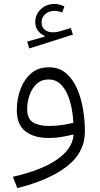

<svg xmlns="http://www.w3.org/2000/svg" viewBox="-20 -696 507 976"><path d="M307.6 -663.6 295.9 -632.3Q287.1 -636.2 277.6 -638.4Q268.1 -640.6 257.3 -640.6Q228.5 -640.6 210 -624.3Q191.4 -607.9 191.4 -582Q191.4 -558.1 207.3 -544.9Q223.1 -531.7 249.5 -531.7Q269 -531.7 291 -538.6L339.8 -553.7L350.6 -520L128.9 -449.7L118.2 -484.4L206.5 -509.8V-514.6Q185.1 -522.9 172.1 -541.3Q159.2 -559.6 159.2 -583.5Q159.2 -622.6 187.3 -649.2Q215.3 -675.8 257.8 -675.8Q270.5 -675.8 283 -672.4Q295.4 -668.9 307.6 -663.6ZM354 -8.3 351.1 -12.2Q325.2 -5.4 293.9 0Q262.7 5.4 227.1 5.4Q153.3 5.4 109.4 -28.3Q65.4 -62 65.4 -136.2Q65.4 -190.4 83.3 -240.2Q101.1 -290 137.2 -322Q173.3 -354 228 -354Q280.3 -354 315.4 -324Q350.6 -293.9 371.8 -245.1Q393.1 -196.3 402.3 -139.2Q411.6 -82 411.6 -27.8Q411.6 78.6 320.8 149.2Q230 219.7 67.9 260.3L45.4 202.6Q188 170.4 267.3 116.7Q346.7 63 354 -8.3ZM353 -71.8Q351.6 -106 344.5 -144Q337.4 -182.1 323 -215.8Q308.6 -249.5 285.2 -270.8Q261.7 -292 227.1 -292Q189.9 -292 165.8 -269Q141.6 -246.1 129.9 -211.7Q118.2 -177.2 118.2 -142.1Q118.2 -92.3 147.9 -74Q177.7 -55.7 228.5 -55.7Q264.2 -55.7 295.7 -60.5Q327.1 -65.4 353 -71.8Z"/></svg>

Font: Estedad-FD Light
Style: Regular
Weight: 300
Designer: Amin Abedi
Version: Version 7.3